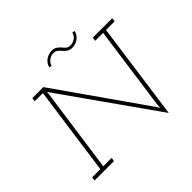

<svg xmlns="http://www.w3.org/2000/svg" viewBox="-202 -1059 1314 1314"><g transform="rotate(-45 455.0 -402.0)"><path d="M725 32 823 -673H906L910 -700H722L718 -673H795L710 -64L708 -32L693 -58L243 -700H137L133 -673H212L122 -27H43L39 0H227L231 -27H150L235 -632L237 -659L252 -638ZM507 -787Q521 -770 536.5 -760Q552 -750 573 -750Q589 -750 606 -755Q623 -760 637 -772Q647 -781 655 -793Q663 -805 666 -821Q661 -822 656.5 -822Q652 -822 647 -823Q643 -807 634.5 -796.5Q626 -786 615 -781Q605 -775 594.5 -772.5Q584 -770 576 -770Q562 -770 551 -776Q540 -782 527 -799Q513 -816 497.5 -826Q482 -836 461 -836Q446 -836 431.5 -831.5Q417 -827 404 -819Q391 -810 381 -796.5Q371 -783 368 -765Q372 -764 377 -764Q382 -764 386 -763Q390 -778 398.5 -788Q407 -798 417 -804Q427 -811 438 -813.5Q449 -816 457 -816Q471 -816 482 -810Q493 -804 507 -787Z"/></g></svg>

Font: Josefin Slab Thin Light
Style: Italic
Weight: 300
Italic angle: -12°
Version: Version 2.000